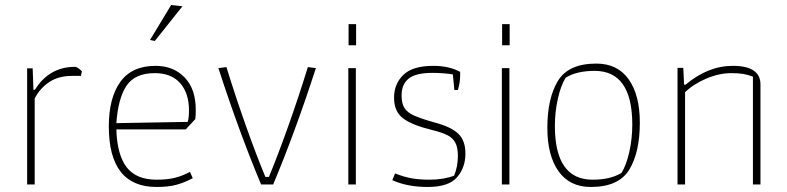

<svg xmlns="http://www.w3.org/2000/svg" viewBox="-20 -734 3131 764"><path d="M88 -462H110L113 -377H119Q176 -468 278 -468Q284 -468 292.5 -462Q301 -456 306 -450L302 -432H266Q213 -432 176 -407.5Q139 -383 118 -342V0H88Z M577 -575 661 -714 706 -709 596 -571ZM413 -231Q413 -345 459 -408.5Q505 -472 599 -472Q670 -472 714.5 -426Q759 -380 759 -297Q759 -273 757 -260L719 -219H443Q446 -118 484 -68.5Q522 -19 603 -19Q646 -19 676 -26.5Q706 -34 736 -50L747 -25Q715 -8 683 1Q651 10 603 10Q413 10 413 -231ZM727 -249Q732 -265 732 -295Q732 -363 697 -403Q662 -443 596 -443Q517 -443 483.5 -393Q450 -343 443 -244Z M849 -463 881 -467Q917 -350 959 -232Q1001 -114 1036 -30H1050Q1085 -114 1127 -232Q1169 -350 1205 -467L1237 -463Q1154 -207 1067 0H1019Q932 -207 849 -463Z M1367 -638H1397V-554H1367ZM1366 -463H1396V0H1366Z M1541 -17 1552 -44Q1587 -30 1618 -24.5Q1649 -19 1689 -19Q1745 -19 1787 -35Q1802 -71 1802 -114Q1802 -147 1792 -166Q1782 -185 1760.5 -196Q1739 -207 1698 -217Q1620 -236 1584 -263Q1548 -290 1548 -345Q1548 -400 1585 -436Q1622 -472 1704 -472Q1767 -472 1811 -448V-432Q1811 -407 1802 -376H1788L1782 -438Q1743 -444 1700 -444Q1635 -444 1606.5 -421.5Q1578 -399 1578 -354Q1578 -322 1589.5 -304Q1601 -286 1628 -274Q1655 -262 1708 -247Q1776 -229 1804 -201.5Q1832 -174 1832 -123Q1832 -67 1798.5 -28.5Q1765 10 1682 10Q1601 10 1541 -17Z M1978 -638H2008V-554H1978ZM1977 -463H2007V0H1977Z M2158 -225Q2158 -343 2200 -412Q2242 -481 2353 -481Q2437 -481 2481.5 -418.5Q2526 -356 2526 -246Q2526 -128 2484 -59Q2442 10 2331 10Q2247 10 2202.5 -52.5Q2158 -115 2158 -225ZM2453 -46Q2472 -76 2484 -129Q2496 -182 2496 -238Q2496 -452 2346 -452Q2275 -452 2231 -425Q2212 -395 2200 -342Q2188 -289 2188 -233Q2188 -19 2338 -19Q2409 -19 2453 -46Z M2676 -464H2699L2702 -397H2708Q2797 -472 2896 -472Q3006 -472 3006 -398V0H2976V-429Q2955 -437 2936.5 -440Q2918 -443 2890 -443Q2842 -443 2791 -421.5Q2740 -400 2706 -367V0H2676Z"/></svg>

Font: Athiti ExtraLight
Style: Regular
Weight: 275
Designer: CadsonDemak Team
Foundry: CadsonDemak
Version: Version 1.033